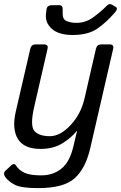

<svg xmlns="http://www.w3.org/2000/svg" viewBox="-27 -734 603 957"><path d="M51.8 -178.7 124 -490.7Q128.9 -512.7 150.9 -512.7H192.9Q214.8 -512.7 210 -490.7L143.6 -202.1Q121.6 -106 144.8 -80.6Q168 -55.2 221.7 -55.2Q273.4 -55.2 325 -110.6Q376.5 -166 394 -242.2L451.2 -490.7Q456.1 -512.7 478 -512.7H520Q542 -512.7 537.1 -490.7L422.9 4.4Q399.9 104.5 345.7 154.1Q291.5 203.6 163.1 203.6Q79.6 203.6 47.9 187.5Q16.1 171.4 0 149.4Q-14.2 129.9 1 116.2L28.3 90.8Q43.9 76.7 52.7 90.8Q67.4 114.3 95.2 127.2Q123 140.1 178.2 140.1Q237.3 140.1 279.1 106.7Q320.8 73.2 338.9 -4.9Q350.1 -54.7 356.9 -80.6H355Q326.2 -44.9 281.7 -18.3Q237.3 8.3 175.3 8.3Q92.3 8.3 62 -41.7Q31.7 -91.8 51.8 -178.7ZM204.6 -686Q207 -708 231.9 -708H269Q286.1 -708 285.6 -686L285.2 -669.4Q284.2 -637.2 305.7 -628.7Q327.1 -620.1 354 -620.1Q400.4 -620.1 438.7 -648.4Q477.1 -676.8 504.9 -705.1Q518.1 -718.8 530.8 -710.9L550.3 -699.2Q563 -691.9 545.9 -671.9Q502 -621.1 456.5 -590.3Q411.1 -559.6 335.4 -559.6Q265.6 -559.6 231.4 -590.3Q197.3 -621.1 202.1 -664.1Z"/></svg>

Font: Istok Web
Style: BoldItalic
Weight: 700
Italic angle: -13°
Designer: Andrey V. Panov
Foundry: Andrey V. Panov
Version: Version 1.0.2g